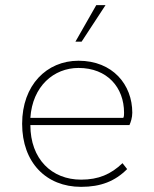

<svg xmlns="http://www.w3.org/2000/svg" viewBox="-20 -716 600 746"><path d="M295 10C372 10 427 -12 474 -59L456 -82C411 -39 363 -18 295 -18C181 -18 98 -98 98 -230H483C488 -241 494 -259 494 -278C494 -387 418 -480 285 -480C161 -480 66 -385 66 -235C66 -85 159 10 295 10ZM285 -452C397 -452 462 -376 462 -278C462 -271 462 -263 459 -258H98C106 -381 189 -452 285 -452ZM297 -554 390 -696H354L273 -554Z"/></svg>

Font: Gantari Thin
Style: Regular
Weight: 250
Designer: Anugrah Pasau
Foundry: Lafontype
Version: Version 1.000